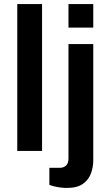

<svg xmlns="http://www.w3.org/2000/svg" viewBox="-20 -743 542 945"><path d="M65 0V-723H187V0ZM317 -607V-723H439V-607ZM309 182Q295 182 279 180Q263 178 248 174.5Q233 171 223 167V83H273Q294 83 305.5 71.5Q317 60 317 38V-526H439V47Q439 80 427.5 111Q416 142 388 162Q360 182 309 182Z"/></svg>

Font: Archivo Variable SemiBold
Style: Regular
Weight: 600
Designer: Hector Gatti
Foundry: Omnibus-Type
Version: Version 2.001